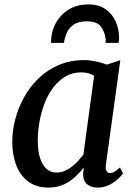

<svg xmlns="http://www.w3.org/2000/svg" viewBox="-20 -839 614 869"><path d="M459.5 -95.5Q456.5 -72.5 463 -64Q469.5 -55.5 478.5 -55.5Q487.5 -55.5 497.8 -61.5Q508 -67.5 523 -81L537 -54Q532.5 -47 516.8 -31.5Q501 -16 476.5 -3Q452 10 421.5 10Q392.5 10 374.2 -5Q356 -20 356 -53L359.5 -80.5Q342 -59 319.5 -38Q297 -17 267.5 -3.5Q238 10 199.5 10Q144 10 107.5 -17.5Q71 -45 53.2 -92Q35.5 -139 35.5 -197Q35.5 -247.5 49.2 -300Q63 -352.5 89.8 -400.2Q116.5 -448 156 -485.8Q195.5 -523.5 247 -545.2Q298.5 -567 361.5 -567Q385.5 -567 414 -561Q442.5 -555 463.5 -546.5L524.5 -566.5ZM406 -496.5Q393.5 -504 378.5 -507.8Q363.5 -511.5 347.5 -511.5Q308 -511.5 276.5 -493Q245 -474.5 221.2 -443.2Q197.5 -412 182 -372Q166.5 -332 158.8 -288.2Q151 -244.5 151 -202Q151 -155.5 161.5 -123.2Q172 -91 190.8 -74.5Q209.5 -58 234.5 -58Q255.5 -58 273.5 -65.8Q291.5 -73.5 307 -85.8Q322.5 -98 335 -112.2Q347.5 -126.5 357.5 -139.5ZM211 -645Q211 -649.5 211.2 -653.5Q211.5 -657.5 211.5 -661Q213 -688.5 224 -716.2Q235 -744 256 -767.2Q277 -790.5 307.8 -804.8Q338.5 -819 380.5 -819Q428 -819 458.5 -797Q489 -775 504 -740.5Q519 -706 519 -668Q519 -663.5 518.2 -656.5Q517.5 -649.5 517 -645H457.5Q458 -649.5 458.2 -654Q458.5 -658.5 458 -663.5Q454 -695.5 436.5 -719Q419 -742.5 372 -742.5Q333 -742.5 311.5 -726.2Q290 -710 281 -687.5Q272 -665 269.5 -645Z"/></svg>

Font: Merriweather 20pt Medium
Style: Italic
Weight: 500
Italic angle: -7.8°
Version: Version 2.101